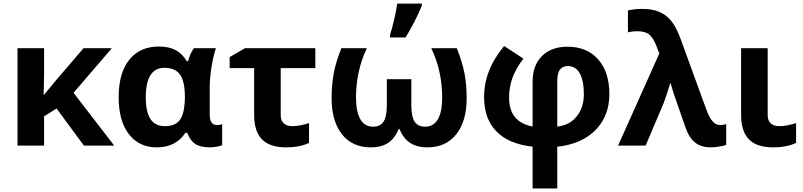

<svg xmlns="http://www.w3.org/2000/svg" viewBox="-20 -816 4502 1076"><path d="M226.1 -284.2 294.9 -367.2 448.2 -545.9H606.9L392.1 -295.9L620.1 0H450.2L296.9 -208L227.1 -164.1V0H78.1V-545.9H227.1V-402.8L225.6 -324.2L224.1 -284.2Z M904.3 -108.9Q961.9 -108.9 988 -143.8Q1014.2 -178.7 1016.1 -266.1V-272Q1016.1 -359.9 989 -397.9Q961.9 -436 901.9 -436Q796.9 -436 796.9 -270Q796.9 -189.5 823 -149.2Q849.1 -108.9 904.3 -108.9ZM858.9 9.8Q758.8 9.8 701.9 -64.5Q645 -138.7 645 -271Q645 -406.7 704.3 -481Q763.7 -555.2 870.1 -555.2Q927.7 -555.2 965.1 -534.7Q1002.4 -514.2 1026.9 -473.1H1034.2Q1045.9 -519 1066.9 -545.9H1189.9Q1174.3 -498.5 1164.8 -437.3Q1155.3 -376 1155.3 -325.2V-172.9Q1155.3 -115.2 1196.3 -115.2Q1211.9 -115.2 1225.1 -120.1V-2.9Q1217.3 2 1195.1 5.9Q1172.9 9.8 1158.2 9.8Q1103.5 9.8 1074.7 -9Q1045.9 -27.8 1029.3 -71.8H1019Q965.3 9.8 858.9 9.8Z M1553.2 -434.1V-170.9Q1553.2 -139.2 1571 -124Q1588.9 -108.9 1618.2 -108.9Q1657.2 -108.9 1711.9 -126V-15.1Q1659.7 9.8 1584 9.8Q1491.2 9.8 1447.8 -35.4Q1404.3 -80.6 1404.3 -170.9V-434.1H1267.1V-496.1L1353 -545.9H1747.1V-434.1Z M2375 9.8Q2315.4 9.8 2277.3 -15.9Q2239.3 -41.5 2219.2 -92.8H2214.4Q2191.9 -39.1 2154.1 -14.6Q2116.2 9.8 2058.1 9.8Q1953.6 9.8 1896 -64Q1838.4 -137.7 1838.4 -265.1Q1838.4 -340.3 1850.1 -403.8Q1861.8 -467.3 1893.1 -545.9H2036.1Q1975.1 -418 1975.1 -270Q1975.1 -189.9 1999.3 -147.9Q2023.4 -106 2070.3 -106Q2110.8 -106 2129.4 -134.3Q2147.9 -162.6 2147.9 -228V-372.1H2285.2V-228Q2285.2 -162.1 2303.7 -134Q2322.3 -106 2363.3 -106Q2409.2 -106 2433.6 -147.2Q2458 -188.5 2458 -268.1Q2458 -418 2397 -545.9H2540Q2571.3 -466.8 2583.3 -403.8Q2595.2 -340.8 2595.2 -265.1Q2595.2 -136.7 2537.1 -63.5Q2479 9.8 2375 9.8ZM2166 -621.1Q2174.8 -647.5 2187.7 -701.2Q2200.7 -754.9 2206.1 -795.9H2344.2V-784.2Q2306.2 -693.4 2252.9 -606H2166Z M3252 -288.1Q3252 -364.3 3229 -405Q3206.1 -445.8 3162.1 -445.8Q3134.3 -445.8 3118.7 -426.5Q3103 -407.2 3103 -359.9V-106.9Q3169.9 -112.8 3210.9 -162.6Q3252 -212.4 3252 -288.1ZM2964.8 240.2V5.9Q2830.6 -8.8 2761.7 -79.8Q2692.9 -150.9 2692.9 -271Q2692.9 -346.7 2719.7 -416.7Q2746.6 -486.8 2805.2 -558.1L2913.1 -487.8Q2869.1 -428.2 2851.1 -377.7Q2833 -327.1 2833 -268.1Q2833 -132.3 2964.8 -106.9V-358.9Q2964.8 -449.2 3017.1 -501.7Q3069.3 -554.2 3160.2 -554.2Q3270 -554.2 3332.5 -482.9Q3395 -411.6 3395 -289.1Q3395 -205.6 3358.6 -141.8Q3322.3 -78.1 3256.1 -40.3Q3189.9 -2.4 3103 5.9V240.2Z M3443.8 0 3674.8 -516.1 3657.7 -561Q3640.1 -605 3617.7 -623Q3595.2 -641.1 3548.8 -641.1Q3524.4 -641.1 3499 -634.8V-757.8Q3537.6 -766.1 3580.1 -766.1Q3636.2 -766.1 3676 -749Q3715.8 -731.9 3743.9 -696Q3772 -660.2 3796.9 -590.8L3934.1 -213.9Q3952.1 -163.1 3970.7 -139.2Q3989.3 -115.2 4016.1 -115.2Q4032.2 -115.2 4049.8 -120.1V-4.9Q4038.6 1 4010.7 5.4Q3982.9 9.8 3963.9 9.8Q3910.2 9.8 3876 -16.6Q3841.8 -43 3821.8 -101.1Q3766.1 -258.8 3755.6 -291.3Q3745.1 -323.7 3738.8 -349.1H3735.8Q3713.4 -273.9 3698.7 -236.8L3598.1 0Z M4282.2 -545.9V-170.9Q4282.2 -139.2 4300 -124Q4317.9 -108.9 4347.2 -108.9Q4386.7 -108.9 4441.4 -126V-15.1Q4388.2 9.8 4313 9.8Q4220.2 9.8 4176.8 -35.4Q4133.3 -80.6 4133.3 -170.9V-545.9Z"/></svg>

Font: Zoram GWebM
Style: Bold
Weight: 700
Foundry: Ascender Corporation
Version: Version 1.000